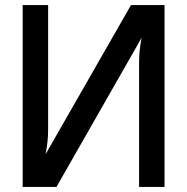

<svg xmlns="http://www.w3.org/2000/svg" viewBox="-20 -742 743 762"><path d="M204 0 542 -592C535 -553 532 -531 532 -492V0H633V-722H500L161 -130C168 -169 171 -191 171 -230V-722H70V0Z"/></svg>

Font: Perun
Style: Regular
Weight: 400
Foundry: Copyright (c) Stefan Peev, Context Ltd, 2016
Version: Version 1.089